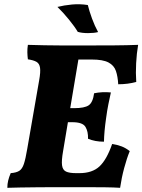

<svg xmlns="http://www.w3.org/2000/svg" viewBox="-20 -893 679 916"><path d="M15 3Q15 -15 19 -31.5Q23 -48 31 -67Q58 -69 72 -78Q86 -87 94 -111Q102 -135 110 -183L167 -511Q174 -550 171 -570Q168 -590 154 -598Q140 -606 113 -610Q111 -626 110.5 -642.5Q110 -659 113 -679Q147 -678 193.5 -677Q240 -676 285 -676Q330 -676 360 -676Q460 -676 523.5 -676.5Q587 -677 639 -679Q632 -639 629.5 -591.5Q627 -544 630 -502Q590 -491 544 -491Q542 -528 533 -554.5Q524 -581 497.5 -595Q471 -609 418 -609H354L315 -377H334Q383 -377 403 -390.5Q423 -404 429 -448Q448 -452 468 -453Q488 -454 509 -452Q503 -425 497 -395.5Q491 -366 486 -328Q477 -266 476 -217Q454 -217 435.5 -220.5Q417 -224 400 -231Q401 -266 387.5 -288Q374 -310 325 -310H304L281 -172Q273 -127 276 -104.5Q279 -82 295 -74.5Q311 -67 343 -67H359Q420 -67 454.5 -99Q489 -131 515 -206Q541 -202 560.5 -194.5Q580 -187 599 -172Q585 -138 572.5 -91.5Q560 -45 553 3Q523 1 480.5 0.5Q438 0 391.5 0Q345 0 302 0Q273 0 234.5 0Q196 0 155 0.5Q114 1 77 1.5Q40 2 15 3ZM448 -740Q429 -735 400 -735Q371 -735 351 -741Q337 -765 309 -799.5Q281 -834 254 -860Q286 -868 323.5 -871.5Q361 -875 399 -869Q406 -840 419 -804.5Q432 -769 448 -740Z"/></svg>

Font: Vollkorn ExtraBold
Style: Italic
Weight: 800
Italic angle: -11°
Designer: Friedrich Althausen
Foundry: Friedrich Althausen
Version: Version 5.000; ttfautohint (v1.8.3)